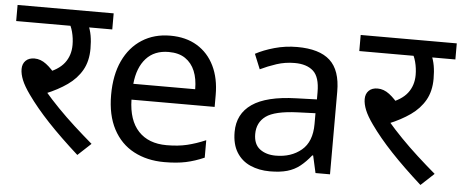

<svg xmlns="http://www.w3.org/2000/svg" viewBox="-46 -727 2029 844"><g transform="rotate(5 969.0 -305.0)"><path d="M284 -551 316 -566Q327 -541 331.5 -515.5Q336 -490 336 -458Q336 -403 313.5 -363.5Q291 -324 250.5 -295.5Q210 -267 156 -245L158 -255Q186 -222 221.5 -185.5Q257 -149 296.5 -113Q336 -77 377 -42L319 12Q240 -59 183.5 -119Q127 -179 88 -234Q63 -269 52.5 -295Q42 -321 42 -343Q42 -366 56 -380Q70 -394 95 -394Q122 -394 147 -375Q172 -356 197 -323L147 -335Q204 -354 230 -387.5Q256 -421 256 -468Q256 -497 248.5 -525.5Q241 -554 230 -565L275 -551H0V-622H424V-551Z M681 -546Q750 -546 799.5 -516Q849 -486 875.5 -431.5Q902 -377 902 -304V-251H535Q537 -160 581.5 -112.5Q626 -65 706 -65Q757 -65 796.5 -74.5Q836 -84 878 -102V-25Q837 -7 797 1.5Q757 10 702 10Q626 10 567.5 -21Q509 -52 476.5 -113.5Q444 -175 444 -264Q444 -352 473.5 -415Q503 -478 556.5 -512Q610 -546 681 -546ZM680 -474Q617 -474 580.5 -433.5Q544 -393 537 -321H810Q810 -367 796 -401Q782 -435 753.5 -454.5Q725 -474 680 -474Z M1241 -545Q1339 -545 1386 -502Q1433 -459 1433 -365V0H1369L1352 -76H1348Q1325 -47 1300.5 -27.5Q1276 -8 1244.5 1Q1213 10 1168 10Q1120 10 1081.5 -7Q1043 -24 1021 -59.5Q999 -95 999 -149Q999 -229 1062 -272.5Q1125 -316 1256 -320L1347 -323V-355Q1347 -422 1318 -448Q1289 -474 1236 -474Q1194 -474 1156 -461.5Q1118 -449 1085 -433L1058 -499Q1093 -518 1141 -531.5Q1189 -545 1241 -545ZM1267 -259Q1167 -255 1128.5 -227Q1090 -199 1090 -148Q1090 -103 1117.5 -82Q1145 -61 1188 -61Q1256 -61 1301 -98.5Q1346 -136 1346 -214V-262Z M1798 -551 1830 -566Q1841 -541 1845.5 -515.5Q1850 -490 1850 -458Q1850 -403 1827.5 -363.5Q1805 -324 1764.5 -295.5Q1724 -267 1670 -245L1672 -255Q1700 -222 1735.5 -185.5Q1771 -149 1810.5 -113Q1850 -77 1891 -42L1833 12Q1754 -59 1697.5 -119Q1641 -179 1602 -234Q1577 -269 1566.5 -295Q1556 -321 1556 -343Q1556 -366 1570 -380Q1584 -394 1609 -394Q1636 -394 1661 -375Q1686 -356 1711 -323L1661 -335Q1718 -354 1744 -387.5Q1770 -421 1770 -468Q1770 -497 1762.5 -525.5Q1755 -554 1744 -565L1789 -551H1514V-622H1938V-551Z"/></g></svg>

Font: hindi15
Style: Regular
Weight: 400
Designer: Jelle Bosma - Monotype Design Team
Foundry: Monotype Imaging Inc.
Version: Version 2.006